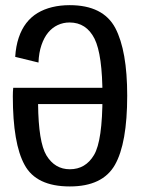

<svg xmlns="http://www.w3.org/2000/svg" viewBox="-20 -700 536 726"><path d="M244 5Q368 5 414.5 -76.5Q461 -158 461 -338.5Q461 -508 416 -594Q370 -680.5 243.5 -680.5L243 -615Q306.5 -615 337.5 -553.5Q367.5 -493 367.5 -336.5Q367.5 -167.5 335.5 -114Q303.5 -60 244 -60Q187.5 -60 155.5 -112.5Q125.5 -162.5 124 -306.5H378V-368H30Q28.5 -353.5 28.5 -336Q28.5 -157 73 -76.5Q117 5 244 5ZM125.5 -463.5Q127 -501 136.8 -529.5Q146.5 -558 162 -576.8Q177.5 -595.5 198.2 -605.2Q219 -615 243 -615L249.5 -652.5L243.5 -680.5Q208 -680.5 177.2 -673Q146.5 -665.5 122 -650.8Q97.5 -636 79.5 -612.8Q61.5 -589.5 50.8 -557.5Q40 -525.5 37.5 -485Z"/></svg>

Font: Anybody SemiCondensed
Style: Regular
Weight: 400
Width: 4
Version: Version 1.113;gftools[0.9.25]